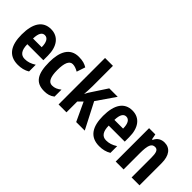

<svg xmlns="http://www.w3.org/2000/svg" viewBox="35 -1485 2220 2220"><g transform="rotate(45 1145.0 -375.0)"><path d="M231 -555C102 -555 34 -455 34 -270C34 -98 96 10 250 10C304 10 353 -1 397 -28V-138C348 -107 307 -94 259 -94C195 -94 161 -140 160 -237H422V-310C422 -460 354 -555 231 -555ZM230 -455C278 -455 302 -407 302 -330H160C162 -421 190 -455 230 -455Z M681 10C732 10 771 0 811 -31V-145C772 -115 742 -101 699 -101C643 -101 616 -158 616 -270C616 -384 641 -446 695 -446C725 -446 752 -436 788 -416L823 -521C789 -542 751 -556 685 -556C540 -556 485 -437 485 -270C485 -79 539 10 681 10Z M1037 -426V-760H908V0H1037V-177L1089 -229L1196 0H1336L1172 -318L1329 -546H1191L1075 -369C1057 -345 1051 -331 1032 -296H1031C1034 -343 1037 -375 1037 -426Z M1562 -555C1433 -555 1365 -455 1365 -270C1365 -98 1427 10 1581 10C1635 10 1684 -1 1728 -28V-138C1679 -107 1638 -94 1590 -94C1526 -94 1492 -140 1491 -237H1753V-310C1753 -460 1685 -555 1562 -555ZM1561 -455C1609 -455 1633 -407 1633 -330H1491C1493 -421 1521 -455 1561 -455Z M2087 -556C2037 -556 1991 -534 1967 -479H1957L1944 -546H1842V0H1971V-264C1971 -394 1990 -442 2046 -442C2089 -442 2102 -402 2102 -325V0H2231V-362C2231 -488 2177 -556 2087 -556Z"/></g></svg>

Font: Noto Sans Kannada ExtraCondensed
Style: Bold
Weight: 700
Width: 2
Designer: Jelle Bosma - Monotype Design Team
Foundry: Monotype Imaging Inc.
Version: Version 2.005